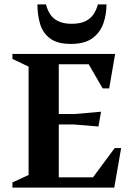

<svg xmlns="http://www.w3.org/2000/svg" viewBox="-20 -859 611 879"><path d="M36.9 0V-23.7L110.9 -58V-554L36.9 -589.3V-612H507.1L479.9 -454.4H449.9L386.1 -564.9H249.1V-337.1H323L442.7 -347.6L430.6 -279.9L318.1 -289.1H249.1V-47.1H405.7L505 -181H534.6L503.1 0ZM304.2 -657.9Q241.9 -657.9 208.6 -683.4Q175.4 -708.9 163.3 -750.3Q151.3 -791.7 151.3 -839H190.5Q197 -812.9 210.4 -792.7Q223.9 -772.5 248.2 -761.3Q272.5 -750.1 308.5 -750.1Q346.1 -750.1 370.4 -761.7Q394.6 -773.4 408.2 -793.7Q421.7 -814.1 428.2 -839H467.5Q467.5 -791.4 452.6 -750.2Q437.7 -709.1 402.4 -683.5Q367.1 -657.9 304.2 -657.9Z"/></svg>

Font: Ancizar Serif Light
Style: Regular
Weight: 300
Designer: Cesar Puertas, Viviana Monsalve, Julian Moncada, Julian Prieto, Jose Castro, Felipe Aragon, Mariel Hernandez, Sara Alarc
Version: Version 8.100